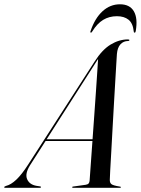

<svg xmlns="http://www.w3.org/2000/svg" viewBox="-74 -898 673 918"><path d="M70 -108.5Q44.5 -68 55.5 -41.8Q66.5 -15.5 100 -9.5L116.5 -7Q122 -6.5 122 -3.5Q122 0 116 0H-49Q-54 0 -54 -3Q-54 -6 -45.5 -9Q-22 -14.5 4 -39Q30 -63.5 60.5 -111L378.5 -604Q414.5 -660.5 455 -685Q495.5 -709.5 537.5 -709.5Q545 -709.5 544.5 -706Q544.5 -702 539 -702Q516.5 -702 502 -686.2Q487.5 -670.5 485 -640Q484.5 -633.5 482.5 -600.2Q480.5 -567 477.5 -516Q474.5 -465 471 -405Q467.5 -345 464.2 -284.5Q461 -224 458 -171.8Q455 -119.5 453 -84Q451 -48.5 451 -39Q450.5 -24.5 458.5 -17.8Q466.5 -11 498.5 -6Q504 -5.5 504 -3Q504 0 499 0H275.5Q271 0 271 -3Q271 -5.5 275 -6L335.5 -14.5Q346 -16 350 -21.2Q354 -26.5 354.5 -35Q355.5 -48.5 359.2 -101Q363 -153.5 368 -224H144ZM383 -597.5 149 -232H368.5Q372.5 -287.5 376.8 -347.2Q381 -407 384.8 -461.2Q388.5 -515.5 391.2 -556.5Q394 -597.5 395 -616Q391 -610.5 383 -597.5ZM485 -820.5Q448 -820.5 419.2 -803Q390.5 -785.5 367 -747.5Q364.5 -742 361 -742Q356 -742 359 -749.5Q379.5 -810.5 416 -844Q452.5 -877.5 499.5 -877.5Q546.5 -877.5 566 -844Q585.5 -810.5 575 -749.5Q574 -742 569.5 -742Q565.5 -742 565.5 -747.5Q561.5 -787 540.5 -803.8Q519.5 -820.5 485 -820.5Z"/></svg>

Font: Fraunces 144pt S000
Style: Italic
Weight: 400
Italic angle: -16°
Version: Version 1.000; ttfautohint (v1.8.3)